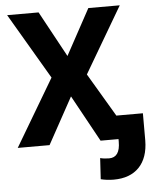

<svg xmlns="http://www.w3.org/2000/svg" viewBox="-61 -761 821 1025"><g transform="rotate(-5 350.0 -249.0)"><path d="M184.6 -710.9H16.1L223.1 -358.4L10.7 0H181.2L317.9 -249L454.6 0H550.8V14.2C550.8 70.3 531.2 98.1 492.2 98.1C474.1 98.1 458.5 96.2 444.3 92.3L437.5 205.1C458.5 210.4 481.9 213.4 506.8 213.4C564.9 213.4 610.4 196.8 643.1 163.1C675.3 129.4 691.9 81.5 692.4 19.5V-126H550.8V-125L412.6 -358.4L619.6 -710.9H451.2L317.9 -465.8Z"/></g></svg>

Font: Roboto
Style: Bold
Weight: 700
Designer: Google
Version: Version 2.137; 2017